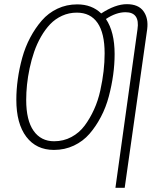

<svg xmlns="http://www.w3.org/2000/svg" viewBox="-20 -715 780 930"><path d="M594.2 -694.8Q650.4 -694.8 675 -660.6Q699.7 -626.5 692.9 -573.2L584 194.8H539.1L646 -573.2Q658.2 -655.8 587.9 -655.8Q542.5 -655.8 493.2 -623Q535.2 -560.5 535.2 -453.1Q535.2 -403.3 528.1 -352.1Q521 -300.8 507.1 -248Q493.2 -195.3 469 -149.2Q444.8 -103 413.6 -66.9Q382.3 -30.8 337.9 -9.8Q293.5 11.2 241.2 11.2Q155.8 11.2 107.4 -52.5Q59.1 -116.2 59.1 -231.9Q59.1 -280.3 66.2 -331.3Q73.2 -382.3 87.6 -434.8Q102.1 -487.3 126.5 -533.2Q150.9 -579.1 182.4 -615.5Q213.9 -651.9 258.1 -672.9Q302.2 -693.8 354 -693.8Q424.8 -693.8 470.2 -649.9Q539.1 -694.8 594.2 -694.8ZM242.2 -30.8Q287.6 -30.8 325.9 -51.3Q364.3 -71.8 390.1 -106.7Q416 -141.6 435.5 -184.6Q455.1 -227.5 465.8 -276.6Q476.6 -325.7 481.7 -370.1Q486.8 -414.6 486.8 -456.1Q486.8 -554.7 452.4 -604.2Q418 -653.8 352.1 -653.8Q314 -653.8 280.8 -638.7Q247.6 -623.5 223.1 -597.9Q198.7 -572.3 178.7 -537.4Q158.7 -502.4 145.5 -464.1Q132.3 -425.8 123.5 -384.3Q114.7 -342.8 110.8 -304.7Q106.9 -266.6 106.9 -231Q106.9 -132.3 142.6 -81.5Q178.2 -30.8 242.2 -30.8Z"/></svg>

Font: Fira Sans Compressed ExtraLight
Style: Italic
Weight: 250
Width: 3
Italic angle: -8°
Designer: Carrois Corporate & Edenspiekermann AG
Foundry: Carrois Corporate GbR & Edenspiekermann AG
Version: Version 4.203;PS 004.203;hotconv 1.0.88;makeotf.lib2.5.64775